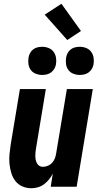

<svg xmlns="http://www.w3.org/2000/svg" viewBox="-20 -994 540 1022"><path d="M147 8Q121 8 98.5 -2Q76 -12 61.5 -31Q47 -50 40 -73.5Q33 -97 30.5 -122Q28 -147 30.5 -173Q33 -199 37 -225L86 -520H224L172 -206Q170 -195 169 -185Q168 -175 168 -164.5Q168 -154 170 -144Q172 -134 176.5 -125.5Q181 -117 189 -111.5Q197 -106 208 -106Q221 -106 234.5 -111.5Q248 -117 257.5 -127.5Q267 -138 272 -151Q277 -164 279 -178L336 -520H474L388 0H250L261 -70Q253 -54 241 -39Q229 -24 214 -13Q199 -2 181.5 3Q164 8 147 8ZM404 -595Q387 -595 370.5 -601.5Q354 -608 344 -621.5Q334 -635 331.5 -652.5Q329 -670 332 -688Q334 -700 340 -711.5Q346 -723 356.5 -731Q367 -739 379.5 -742Q392 -745 405 -745Q422 -745 438.5 -738.5Q455 -732 465 -718.5Q475 -705 478 -687.5Q481 -670 478 -652Q476 -640 469.5 -628.5Q463 -617 452.5 -609Q442 -601 429.5 -598Q417 -595 404 -595ZM204 -595Q187 -595 170.5 -601.5Q154 -608 144 -621.5Q134 -635 131.5 -652.5Q129 -670 132 -688Q134 -700 140 -711.5Q146 -723 156.5 -731Q167 -739 179.5 -742Q192 -745 205 -745Q222 -745 238.5 -738.5Q255 -732 265 -718.5Q275 -705 278 -687.5Q281 -670 278 -652Q276 -640 269.5 -628.5Q263 -617 252.5 -609Q242 -601 229.5 -598Q217 -595 204 -595ZM338 -781 218 -916 307 -974 411 -829Z"/></svg>

Font: Iosevka Heavy Oblique
Style: Regular
Weight: 900
Italic angle: -9°
Monospace: yes
Designer: Belleve Invis
Foundry: Belleve Invis
Version: Version 32.5.0; ttfautohint (v1.8.4)